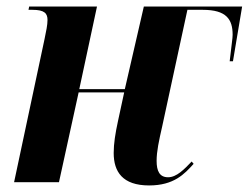

<svg xmlns="http://www.w3.org/2000/svg" viewBox="-20 -556 759 586"><path d="M435 10C511 10 543 -25 571 -56L565 -63C542 -39 519 -15 493 -15C467 -15 458 -34 458 -65C458 -94 465 -126 475 -170L552 -526H599C671 -526 690 -497 690 -450C690 -438 687 -424 681 -369H691L719 -536H419L361 -284H222L276 -536H69L67 -526H79C116 -526 125 -515 125 -495C125 -480 121 -461 116 -437L23 0H160L220 -274H359L340 -186C332 -149 327 -118 327 -89C327 -32 354 10 435 10Z"/></svg>

Font: Noto Serif Display Condensed
Style: Bold Italic
Weight: 700
Width: 3
Italic angle: -12°
Designer: Monotype Design Team
Foundry: Monotype Imaging Inc.
Version: Version 2.009